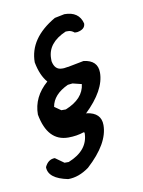

<svg xmlns="http://www.w3.org/2000/svg" viewBox="-69 -754 490 660"><g transform="rotate(-10 176.0 -424.5)"><path d="M180.7 -524.4H182.6L238.3 -535.2Q287.1 -529.3 287.1 -486.3Q287.1 -424.8 214.8 -355.5L217.8 -356.4Q267.6 -349.6 267.6 -306.6Q267.6 -242.2 189.5 -170.9Q153.3 -144.5 116.2 -144.5Q47.9 -158.2 47.9 -198.2Q59.6 -223.6 83 -223.6L113.3 -202.1H127.9Q199.2 -230.5 199.2 -292L196.3 -293.9Q170.9 -285.2 141.6 -285.2Q69.3 -285.2 51.8 -380.9Q51.8 -442.4 103.5 -487.3Q81.1 -512.7 72.3 -559.6Q72.3 -643.6 167 -698.2L201.2 -705.1Q252 -705.1 262.7 -662.1Q262.7 -641.6 234.4 -636.7H225.6Q214.8 -645.5 204.1 -645.5H195.3Q129.9 -617.2 129.9 -562.5V-553.7Q135.7 -522.5 161.1 -522.5H168ZM133.8 -381.8H149.4Q212.9 -407.2 218.8 -458Q216.8 -458 187.5 -465.8Q179.7 -464.8 170.9 -463.9Q118.2 -439.5 111.3 -397.5Z"/></g></svg>

Font: Sue Ellen Francisco 
Style: Regular
Weight: 400
Designer: Kimberly Geswein
Foundry: Kimberly Geswein
Version: Version 1.002 2007